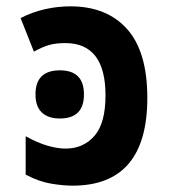

<svg xmlns="http://www.w3.org/2000/svg" viewBox="-20 -576 540 606"><path d="M209 10Q179 10 140.5 3.5Q102 -3 61 -25V-146Q99 -125 130.5 -116Q162 -107 187 -107Q243 -107 278 -147Q313 -187 313 -275Q313 -440 186 -440Q158 -440 137 -434.5Q116 -429 87 -413L45 -519Q82 -538 122 -547Q162 -556 202 -556Q317 -556 381 -484.5Q445 -413 445 -267Q445 10 209 10ZM169 -202Q132 -202 112 -221Q92 -240 92 -278Q92 -354 169 -354Q245 -354 245 -278Q245 -202 169 -202Z"/></svg>

Font: Noto Sans Mono ExtraCondensed
Style: Bold
Weight: 700
Width: 2
Designer: Monotype Design Team
Foundry: Monotype Imaging Inc.
Version: Version 2.014